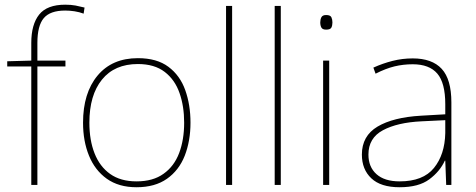

<svg xmlns="http://www.w3.org/2000/svg" viewBox="-20 -785 2019 815"><path d="M138.7 -527.8H257.8V-502.9H138.7V0H112.8V-502.9H10.7V-524.9L112.8 -527.8V-603Q112.8 -681.2 146.2 -723.1Q179.7 -765.1 256.8 -765.1Q281.7 -765.1 300.8 -761.5Q319.8 -757.8 338.9 -752.9L335 -727.1Q316.9 -733.9 296.4 -737.1Q275.9 -740.2 256.8 -740.2Q192.9 -740.2 165.8 -708Q138.7 -675.8 138.7 -603Z M788.6 -264.2Q788.6 -187 764.2 -124Q739.7 -62 688.7 -26.1Q637.7 9.8 559.6 9.8Q483.9 9.8 433.1 -26.4Q382.8 -62.5 357.7 -124.3Q332.5 -186 332.5 -264.2Q332.5 -390.1 394 -464.1Q455.6 -538.1 565.4 -538.1Q646 -538.1 694.8 -501.5Q744.1 -464.8 766.4 -402.3Q788.6 -339.8 788.6 -264.2ZM359.4 -264.2Q359.4 -189.9 381.3 -134.3Q403.3 -78.1 447.5 -46.6Q491.7 -15.1 559.6 -15.1Q629.9 -15.1 674.3 -47.4Q719.2 -79.1 740.5 -135.5Q761.7 -191.9 761.7 -264.2Q761.7 -334 742.2 -389.6Q722.7 -446.3 679.2 -479.7Q635.7 -513.2 565.4 -513.2Q466.3 -513.2 412.8 -447Q359.4 -380.9 359.4 -264.2Z M939.5 -759.8H965.3V0H939.5Z M1146 -759.8H1171.9V0H1146Z M1364.3 -721.2Q1382.3 -721.2 1386.7 -711.7Q1391.1 -702.1 1391.1 -689.9Q1391.1 -676.8 1386.7 -668Q1382.3 -659.2 1364.3 -659.2Q1349.1 -659.2 1344.2 -668Q1339.4 -676.8 1339.4 -689.9Q1339.4 -702.1 1344.2 -711.7Q1349.1 -721.2 1364.3 -721.2ZM1351.6 0V-527.8H1377.4V0Z M1731.9 -537.1Q1814 -537.1 1855 -492.7Q1896 -448.2 1896 -350.1V0H1874L1870.1 -103H1868.2Q1847.2 -57.1 1802.2 -23.7Q1757.3 9.8 1676.3 9.8Q1596.2 9.8 1556.2 -28.1Q1516.1 -65.9 1516.1 -128.9Q1516.1 -208 1582.5 -247.6Q1648.9 -287.1 1767.1 -293.9L1870.1 -299.8V-342.8Q1870.1 -433.1 1836.2 -472.7Q1802.2 -512.2 1731.9 -512.2Q1691.9 -512.2 1654.5 -503.2Q1617.2 -494.1 1574.2 -472.2L1564.9 -498Q1605 -516.1 1646.5 -526.6Q1688 -537.1 1731.9 -537.1ZM1870.1 -220.2V-274.9L1769 -270Q1667 -265.1 1605.5 -232.2Q1543.9 -199.2 1543.9 -128.9Q1543.9 -76.2 1578.1 -45.7Q1612.3 -15.1 1676.3 -15.1Q1775.9 -15.1 1822 -72Q1868.2 -128.9 1870.1 -220.2Z"/></svg>

Font: Nokora Thin
Style: Regular
Weight: 100
Designer: Danh Hong
Version: Version 8.000; ttfautohint (v1.8.3)